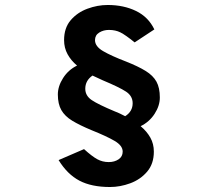

<svg xmlns="http://www.w3.org/2000/svg" viewBox="-20 -740 873 770"><path d="M421 10Q347 10 298.5 -15.5Q250 -41 215 -98L317 -142Q349 -113 370 -101.5Q391 -90 416 -90Q439 -90 455.5 -101Q472 -112 472 -132Q472 -156 439.5 -175Q407 -194 347 -218Q299 -238 269.5 -256Q240 -274 226 -298.5Q212 -323 212 -361Q212 -394 233 -427Q254 -460 289 -477Q265 -497 251 -522.5Q237 -548 237 -579Q237 -628 263.5 -659Q290 -690 330.5 -705Q371 -720 412 -720Q476 -720 525.5 -696Q575 -672 599 -622L520 -570Q483 -600 463 -610Q443 -620 417 -620Q395 -620 378 -609.5Q361 -599 361 -579Q361 -554 393.5 -535Q426 -516 486 -493Q534 -474 564 -455.5Q594 -437 607.5 -412.5Q621 -388 621 -349Q621 -316 600 -283.5Q579 -251 544 -234Q569 -213 583 -188Q597 -163 597 -132Q597 -83 570 -51.5Q543 -20 502.5 -5Q462 10 421 10ZM482 -274Q512 -293 512 -326Q512 -355 485.5 -372.5Q459 -390 392 -418Q382 -423 371.5 -427.5Q361 -432 351 -437Q322 -417 322 -384Q322 -356 348 -338.5Q374 -321 441 -293Q452 -289 462 -284Q472 -279 482 -274Z"/></svg>

Font: Zen Kaku Gothic Antique Black
Style: Regular
Weight: 900
Designer: Yoshimichi Ohira
Foundry: Positype
Version: Version 1.001